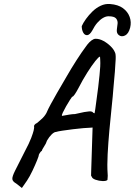

<svg xmlns="http://www.w3.org/2000/svg" viewBox="-20 -881 671 956"><path d="M61 33Q43 23 41.5 11Q40 -1 55 -31Q70 -61 102 -124Q126 -169 135.5 -194.5Q145 -220 147.5 -231Q150 -242 150 -245Q148 -254 152 -259.5Q156 -265 165 -269Q170 -274 185.5 -287Q201 -300 211 -318Q220 -339 232 -361Q244 -383 263 -416.5Q282 -450 314 -504Q334 -539 360.5 -580.5Q387 -622 414 -658Q425 -672 436 -680Q447 -688 456 -688Q475 -688 494.5 -677.5Q514 -667 530 -651.5Q546 -636 552 -621Q557 -613 556 -587Q555 -561 552 -524Q549 -487 545 -445Q542 -404 536 -348Q530 -292 524.5 -231Q519 -170 516 -113.5Q513 -57 516 -15Q517 -6 516 2Q515 10 515 15Q509 21 491 20.5Q473 20 456 14Q439 8 437 -1Q434 -4 433.5 -7Q433 -10 434 -28Q435 -46 436 -90L441 -246L428 -245Q419 -245 395 -243Q371 -241 343 -237.5Q315 -234 291.5 -230.5Q268 -227 259 -224Q250 -224 237.5 -212Q225 -200 214 -181Q210 -167 199.5 -151.5Q189 -136 189 -131Q182 -126 178 -119Q174 -112 174 -112Q174 -106 164.5 -82.5Q155 -59 141.5 -30.5Q128 -2 114 19L89 55ZM289 -304Q289 -304 300 -306Q311 -308 326 -310.5Q341 -313 353 -313Q382 -320 399 -323Q416 -326 425 -326.5Q434 -327 440 -324Q444 -319 447.5 -318Q451 -317 451 -317Q452 -319 454.5 -338.5Q457 -358 461 -387Q465 -416 469 -447.5Q473 -479 475.5 -506.5Q478 -534 479 -549Q480 -568 479 -583.5Q478 -599 478 -599Q472 -599 454.5 -577Q437 -555 414.5 -519.5Q392 -484 371 -443Q361 -424 352.5 -411.5Q344 -399 339 -399Q337 -397 328 -383Q319 -369 309 -351.5Q299 -334 292.5 -320Q286 -306 289 -304ZM562 -736Q564 -749 565.5 -763.5Q567 -778 558 -789Q549 -800 520 -800Q507 -800 492.5 -791.5Q478 -783 464.5 -767.5Q451 -752 440 -730Q427 -707 414.5 -706Q402 -705 394.5 -718.5Q387 -732 387 -751Q394 -767 408 -786.5Q422 -806 440.5 -824Q459 -842 481.5 -852.5Q504 -863 528 -861Q568 -858 592 -840.5Q616 -823 625.5 -797Q635 -771 628 -743Q620 -713 603 -704.5Q586 -696 572.5 -705.5Q559 -715 562 -736Z"/></svg>

Font: Caveat SemiBold
Style: Regular
Weight: 600
Designer: Pablo Impallari
Foundry: Pablo Impallari
Version: Version 2.000